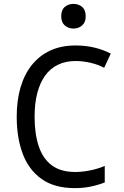

<svg xmlns="http://www.w3.org/2000/svg" viewBox="-20 -958 640 988"><path d="M365 10Q260 10 194 -37Q128 -84 97 -166.5Q66 -249 66 -357Q66 -442 86 -509.5Q106 -577 145 -625Q184 -673 240 -698.5Q296 -724 369 -724Q421 -724 466.5 -713Q512 -702 550 -682L516 -609Q485 -626 445.5 -635Q406 -644 369 -644Q318 -644 278.5 -625Q239 -606 212.5 -569.5Q186 -533 172 -479.5Q158 -426 158 -357Q158 -269 179.5 -205Q201 -141 247 -107Q293 -73 367 -73Q401 -73 440.5 -80.5Q480 -88 519 -104V-19Q479 -4 442.5 3Q406 10 365 10ZM358 -811Q332 -811 313.5 -827Q295 -843 295 -874Q295 -907 313.5 -922.5Q332 -938 358 -938Q384 -938 402.5 -922.5Q421 -907 421 -874Q421 -843 402.5 -827Q384 -811 358 -811Z"/></svg>

Font: Noto Sans Mono
Style: Regular
Weight: 400
Designer: Monotype Design Team
Foundry: Monotype Imaging Inc.
Version: Version 2.014